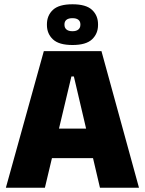

<svg xmlns="http://www.w3.org/2000/svg" viewBox="-20 -878 678 898"><path d="M7.5 0 185 -639H454.5L630 0H447.5L325.5 -520.5H314L190 0ZM175 -138.5V-276.5H461.5V-138.5ZM199.5 -761V-764.5Q199.5 -805.5 227.5 -831.8Q255.5 -858 319 -858Q382.5 -858 410.5 -831.8Q438.5 -805.5 438.5 -764.5V-761Q438.5 -720.5 410.5 -694Q382.5 -667.5 319 -667.5Q255.5 -667.5 227.5 -694Q199.5 -720.5 199.5 -761ZM281.5 -762Q281.5 -748 291 -740Q300.5 -732 319 -732Q337 -732 346.5 -740Q356 -748 356 -762V-764Q356 -778 346.5 -785.5Q337 -793 319 -793Q300.5 -793 291 -785.5Q281.5 -778 281.5 -764Z"/></svg>

Font: Anek Gurmukhi ExtraBold
Style: Regular
Weight: 800
Designer: Sarang Kulkarni (Gurmukhi), Yesha Goshar (Latin)
Foundry: Ek Type
Version: Version 1.003